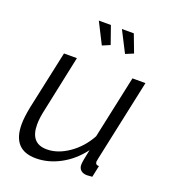

<svg xmlns="http://www.w3.org/2000/svg" viewBox="-135 -832 839 942"><g transform="rotate(20 284.5 -360.5)"><path d="M219.2 -731H282.2L314.9 -638.2L274.9 -621.1ZM339.8 -731H401.9L437 -638.2L396 -621.1ZM37.1 -124Q37.1 -159.7 47.9 -214.8L113.8 -521H181.2L119.1 -227.1Q108.9 -182.6 108.9 -148.9Q108.9 -49.8 194.8 -49.8Q251.5 -49.8 308.3 -88.9Q365.2 -127.9 400.9 -192.9L471.2 -521H539.1L448.2 -96.2Q447.8 -92.3 446.3 -85.4Q444.8 -78.6 444.8 -77.1Q444.8 -60.1 463.9 -60.1L451.2 0Q424.3 2 422.9 2Q402.3 1.5 391.1 -9Q379.9 -19.5 379.9 -37.1Q379.9 -54.7 394 -118.2Q348.6 -57.6 286.4 -23.9Q224.1 9.8 159.2 9.8Q37.1 9.8 37.1 -124Z"/></g></svg>

Font: Rawline
Style: Italic
Weight: 400
Italic angle: -12°
Designer: Matt McInerney, Pablo Impallari, Rodrigo Fuenzalida
Foundry: Matt McInerney, Pablo Impallari, Rodrigo Fuenzalida
Version: Version 4.020;PS 004.020;hotconv 1.0.88;makeotf.lib2.5.64775